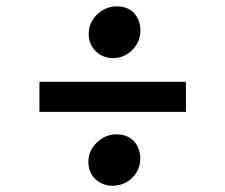

<svg xmlns="http://www.w3.org/2000/svg" viewBox="-20 -688 723 616"><path d="M342.5 -501.5Q310 -501.5 287.2 -523.5Q264.5 -545.5 264.5 -579.5Q264.5 -604 277 -623.8Q289.5 -643.5 309.8 -655.5Q330 -667.5 353 -667.5Q391.5 -667.5 411 -645Q430.5 -622.5 430.5 -589.5Q430.5 -565 418.2 -545Q406 -525 386.2 -513.2Q366.5 -501.5 342.5 -501.5ZM341.5 -92Q309 -92 286.2 -113.2Q263.5 -134.5 263.5 -169.5Q263.5 -193.5 276.2 -213.2Q289 -233 309.2 -245Q329.5 -257 352.5 -257Q390 -257 410 -234.5Q430 -212 430 -179.5Q430 -154.5 418 -134.8Q406 -115 385.8 -103.5Q365.5 -92 341.5 -92ZM106.5 -329V-425.5H576.5V-329Z"/></svg>

Font: Merriweather Sans Medium
Style: Regular
Weight: 500
Designer: Eben Sorkin
Foundry: Eben Sorkin
Version: Version 2.001